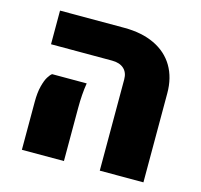

<svg xmlns="http://www.w3.org/2000/svg" viewBox="-90 -689 823 786"><g transform="rotate(15 321.5 -295.5)"><path d="M397.5 -386.7Q397.5 -416 379.6 -432.1Q361.8 -448.2 329.1 -448.2H70.8V-590.8H343.3Q417.5 -590.8 471.4 -565.2Q525.4 -539.6 554 -491.5Q582.5 -443.4 582.5 -377.4V0H397.5ZM67.4 -203.1Q67.4 -242.7 74.5 -270Q81.5 -297.4 90.6 -311.8Q99.6 -326.2 106.9 -331.1H253.4Q245.6 -284.2 245.6 -224.6V0H67.4Z"/></g></svg>

Font: Heebo Black
Style: Regular
Weight: 900
Designer: Oded Ezer
Foundry: Meir Sadan
Version: Version 2.001; ttfautohint (v1.5.14-ce02) -l 8 -r 50 -G 200 